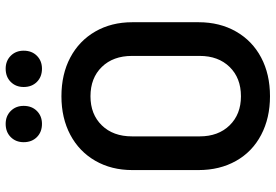

<svg xmlns="http://www.w3.org/2000/svg" viewBox="-164 -776 950 661"><g transform="rotate(-90 310.5 -445.0)"><path d="M310 10Q235 10 177 -20.5Q119 -51 87.5 -107Q56 -163 56 -236V-464Q56 -536 88 -591.5Q120 -647 177.5 -677.5Q235 -708 310 -708Q386 -708 443.5 -677.5Q501 -647 533 -591.5Q565 -536 565 -464V-236Q565 -163 533 -107Q501 -51 443.5 -20.5Q386 10 310 10ZM310 -90Q373 -90 411 -129Q449 -168 449 -232V-465Q449 -530 411 -569Q373 -608 310 -608Q248 -608 210 -569Q172 -530 172 -465V-232Q172 -168 210 -129Q248 -90 310 -90ZM405 -775Q377 -775 359.5 -792.5Q342 -810 342 -838Q342 -865 359.5 -882.5Q377 -900 405 -900Q432 -900 449.5 -882.5Q467 -865 467 -838Q467 -810 449.5 -792.5Q432 -775 405 -775ZM215 -775Q187 -775 169.5 -792.5Q152 -810 152 -838Q152 -865 169.5 -882.5Q187 -900 215 -900Q242 -900 259.5 -882.5Q277 -865 277 -838Q277 -810 259.5 -792.5Q242 -775 215 -775Z"/></g></svg>

Font: LinhAnh SemBd
Style: Regular
Weight: 600
Monospace: yes
Designer: Jeremy Tribby
Foundry: Tribby Type
Version: Version 1.408